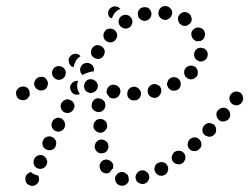

<svg xmlns="http://www.w3.org/2000/svg" viewBox="-20 -589 816 629"><path d="M392 16Q384 21 375 19Q366 17 361 10Q356 2 357 -7Q358 -12 361 -15Q363 -19 367 -22Q371 -24 375 -25Q380 -26 384 -25Q389 -24 392 -21Q396 -19 399 -15Q399 -13 400 -12Q401 -10 401 -8Q401 -5 402 -1Q402 0 402 1Q402 1 402 2Q400 11 392 16ZM63 -4Q63 0 64 4Q65 9 68 12Q71 15 75 17Q84 22 92 19Q101 16 106 7Q108 3 108 -1Q108 -6 107 -10Q106 -11 106 -12Q106 -13 105 -14Q99 -15 92 -18Q86 -21 82 -25Q81 -25 80 -25Q79 -24 78 -24Q74 -23 71 -20Q67 -17 65 -13Q63 -9 63 -4ZM466 2Q471 -6 468 -15Q467 -19 464 -23Q461 -26 457 -28Q453 -31 449 -31Q444 -31 440 -30Q431 -27 427 -19Q422 -11 425 -2Q426 2 429 6Q432 9 436 11Q440 13 444 14Q448 14 453 13Q462 10 466 2ZM530 -30Q533 -39 528 -47Q524 -55 515 -57Q506 -60 498 -55H497Q489 -51 487 -42Q484 -33 489 -25Q491 -21 495 -18Q498 -15 502 -14Q507 -13 511 -13Q516 -14 519 -16H520Q528 -21 530 -30ZM322 -22Q313 -25 309 -33V-34Q307 -38 306 -42Q306 -46 307 -51Q309 -55 311 -58Q314 -62 318 -64Q327 -68 335 -65Q344 -62 349 -54Q351 -50 351 -46Q351 -41 350 -37Q350 -37 350 -37Q350 -37 350 -37Q345 -33 342 -28Q341 -26 340 -24Q340 -24 340 -24Q339 -24 339 -24Q331 -19 322 -22ZM135 -57Q135 -61 133 -66Q132 -70 129 -73Q126 -77 122 -79Q114 -83 105 -80Q96 -76 92 -68Q90 -64 90 -59Q89 -55 91 -51Q92 -46 95 -43Q98 -40 102 -38Q111 -34 119 -37Q128 -40 132 -48Q134 -53 135 -57ZM584 -62Q587 -66 587 -70Q588 -74 587 -79Q586 -83 583 -87Q581 -89 579 -91Q576 -93 574 -94H572Q567 -96 561 -95Q556 -94 552 -91H551Q548 -88 546 -84Q543 -81 543 -76Q542 -72 543 -67Q544 -63 547 -59Q553 -52 562 -51Q571 -49 578 -55H579Q582 -58 584 -62ZM298 -92Q291 -98 290 -108Q290 -112 292 -117Q293 -121 296 -124Q299 -128 303 -130Q307 -131 311 -132Q321 -132 328 -126Q335 -120 335 -111Q336 -106 334 -102Q333 -98 330 -94Q328 -92 326 -91Q324 -89 321 -88Q318 -88 315 -87Q315 -87 315 -87Q315 -87 314 -87Q305 -86 298 -92ZM638 -107Q640 -112 640 -116Q640 -126 633 -132Q627 -139 617 -139Q613 -139 609 -137Q605 -136 602 -133Q599 -130 597 -126Q595 -122 595 -117Q594 -113 596 -109Q597 -105 600 -101Q607 -94 616 -94Q625 -93 632 -100Q636 -103 638 -107ZM163 -127Q160 -136 151 -140Q143 -144 134 -141Q125 -138 121 -129Q117 -121 120 -112Q123 -103 132 -99Q136 -97 140 -97Q145 -96 149 -98Q153 -99 157 -102Q160 -105 162 -109V-110Q166 -118 163 -127ZM688 -164Q688 -173 682 -180Q678 -183 674 -184Q670 -186 666 -186Q661 -186 657 -184Q653 -182 650 -179Q643 -172 643 -163Q643 -154 650 -147Q653 -144 658 -143Q662 -141 666 -141Q671 -141 675 -143Q679 -145 682 -148Q689 -155 688 -164ZM288 -167Q290 -163 294 -160Q297 -157 301 -156Q306 -154 310 -154Q319 -155 325 -162Q332 -169 331 -178Q331 -183 329 -187Q327 -191 323 -194Q320 -197 316 -198Q312 -200 307 -199Q298 -199 292 -192Q286 -185 286 -176V-175Q286 -171 288 -167ZM192 -188Q189 -196 181 -201Q173 -205 164 -202Q155 -199 151 -190Q147 -182 150 -173Q153 -164 161 -160Q170 -156 178 -159Q187 -162 191 -170Q195 -179 192 -188ZM734 -215Q733 -225 726 -231Q719 -237 710 -236Q701 -235 695 -228H694Q688 -221 689 -212Q690 -203 697 -196Q704 -190 713 -191Q722 -192 729 -199Q735 -206 734 -215ZM223 -248Q220 -257 211 -261Q207 -263 203 -264Q199 -264 194 -262Q190 -261 187 -258Q183 -255 181 -251Q177 -243 180 -234Q183 -225 191 -221Q199 -217 208 -220Q217 -223 221 -231Q226 -239 223 -248ZM290 -226Q297 -221 307 -222Q311 -223 315 -225Q318 -228 321 -231Q324 -235 325 -240Q326 -244 325 -248Q324 -253 322 -257Q319 -260 315 -263Q312 -266 307 -266Q303 -267 299 -267Q294 -266 290 -264Q287 -261 284 -257Q282 -254 281 -249Q280 -245 280 -241V-240Q282 -231 290 -226ZM776 -270Q775 -279 768 -285Q760 -290 751 -289Q742 -287 736 -280Q730 -272 732 -263Q733 -254 741 -248Q744 -246 749 -245Q753 -243 757 -244Q762 -245 766 -247Q769 -249 772 -253Q778 -261 776 -270ZM403 -298Q397 -292 397 -282Q396 -273 403 -266Q409 -260 419 -260Q423 -260 428 -261Q432 -263 435 -266Q438 -269 440 -273Q442 -277 442 -282Q442 -286 440 -291Q438 -295 435 -298Q432 -301 428 -303Q424 -305 419 -305Q410 -305 403 -298ZM72 -269Q75 -272 77 -276Q78 -281 77 -285Q77 -290 75 -294Q71 -302 62 -305Q53 -307 45 -303H44Q40 -301 38 -297Q35 -294 33 -290Q32 -285 33 -281Q33 -276 35 -273Q39 -264 48 -262Q57 -259 65 -263H66Q70 -265 72 -269ZM330 -294Q330 -295 330 -295Q330 -296 331 -297Q334 -305 341 -309Q348 -313 356 -311Q365 -309 371 -302Q376 -294 374 -285Q372 -276 364 -270Q356 -265 347 -267Q345 -268 343 -268Q341 -269 339 -270Q336 -275 332 -279Q330 -282 329 -286Q329 -290 330 -294Q330 -294 330 -294ZM481 -313Q490 -315 498 -310Q506 -306 508 -297Q510 -288 505 -280Q501 -272 492 -269H491Q482 -267 474 -272Q466 -277 464 -286Q464 -286 464 -286Q464 -287 464 -287Q464 -288 464 -289Q463 -298 468 -304Q473 -311 481 -313ZM234 -297Q232 -306 233 -315Q234 -320 236 -324Q233 -324 231 -324Q228 -324 226 -323Q222 -322 218 -319Q215 -316 213 -312H212Q208 -304 211 -295Q214 -286 222 -281Q226 -279 230 -279Q235 -278 239 -280Q240 -280 240 -280Q241 -280 241 -281Q241 -281 241 -281V-282Q236 -289 234 -297ZM259 -294Q254 -302 256 -311Q257 -320 265 -326Q273 -331 282 -329Q291 -327 296 -320Q302 -312 300 -303Q298 -294 290 -288Q290 -288 290 -288Q290 -288 289 -288Q286 -286 283 -285Q276 -283 270 -286Q263 -288 259 -294ZM533 -329Q530 -326 529 -321Q527 -317 527 -313Q528 -308 530 -304Q534 -296 542 -293Q551 -290 560 -294Q564 -296 567 -299Q570 -302 571 -307Q573 -311 572 -315Q572 -320 570 -324Q566 -332 557 -335Q549 -338 540 -334Q536 -332 533 -329ZM136 -309Q139 -318 134 -326Q132 -330 129 -333Q125 -336 121 -337Q117 -338 112 -337Q108 -337 104 -335Q96 -330 93 -321Q90 -312 95 -304Q97 -300 101 -297Q104 -295 109 -293Q113 -292 117 -293Q122 -293 126 -295Q134 -300 136 -309ZM195 -346Q197 -355 192 -362Q187 -370 177 -372Q168 -374 161 -369H160Q153 -364 151 -355Q149 -345 154 -338Q159 -330 168 -328Q177 -326 185 -331Q193 -336 195 -346ZM585 -361Q587 -365 590 -368Q597 -374 606 -374Q615 -374 622 -368Q625 -364 627 -360Q628 -356 628 -352Q628 -347 627 -343Q625 -339 622 -336H621Q615 -329 606 -329Q596 -329 590 -336Q589 -336 589 -337Q589 -337 588 -337Q587 -339 586 -341Q585 -343 584 -346Q583 -349 583 -352Q583 -356 585 -361ZM268 -351Q271 -352 274 -353Q280 -355 287 -355Q289 -363 286 -370Q283 -377 276 -380Q268 -385 259 -382Q250 -380 246 -372Q241 -365 243 -356Q244 -348 251 -343Q252 -344 252 -344Q259 -349 268 -351ZM206 -384Q205 -388 205 -392Q205 -397 207 -401Q210 -405 213 -407V-408Q220 -413 229 -413Q238 -412 244 -405Q241 -403 237 -400Q231 -395 227 -387Q226 -384 225 -381Q224 -380 224 -380Q222 -374 221 -369Q218 -370 215 -371Q212 -373 210 -376Q207 -379 206 -384ZM616 -414Q618 -423 625 -429Q633 -434 642 -432Q651 -431 657 -423Q662 -415 660 -406Q659 -397 651 -392Q643 -386 634 -388Q634 -388 633 -388Q633 -388 632 -388Q628 -391 624 -393Q623 -393 623 -393Q619 -397 617 -403Q615 -408 616 -414ZM323 -423Q321 -432 313 -437Q305 -442 296 -441Q287 -439 282 -431Q277 -423 278 -414Q280 -405 288 -400Q296 -395 305 -396Q314 -398 319 -406Q324 -414 323 -423ZM364 -472Q364 -480 359 -487Q358 -488 357 -489Q357 -489 356 -489Q356 -490 356 -490Q349 -496 340 -495Q330 -495 324 -488V-487Q318 -480 319 -471Q319 -462 326 -456Q333 -450 343 -450Q352 -451 358 -458Q363 -464 364 -472ZM614 -460Q611 -463 609 -467Q605 -476 608 -485Q612 -493 620 -497Q624 -499 629 -499Q633 -499 638 -497Q642 -496 645 -493Q648 -490 650 -486V-485Q654 -477 650 -468Q647 -459 639 -456Q638 -456 638 -455Q638 -455 637 -455Q633 -455 629 -454Q628 -454 628 -454Q626 -454 624 -454Q623 -455 621 -455Q617 -457 614 -460ZM412 -510Q415 -517 413 -524Q412 -526 411 -529Q411 -530 410 -530Q410 -530 410 -530Q405 -538 396 -540Q387 -542 379 -537Q371 -532 369 -523Q367 -513 372 -506Q378 -498 387 -496Q396 -494 404 -499Q410 -503 412 -510ZM574 -507V-508Q566 -512 564 -521Q561 -531 566 -538Q571 -546 580 -549Q589 -551 597 -546Q605 -541 607 -532Q610 -523 605 -515Q605 -515 604 -514Q604 -514 604 -513Q600 -511 597 -508Q597 -507 596 -507Q591 -504 585 -504Q579 -504 574 -507ZM458 -521Q449 -519 441 -525Q433 -530 432 -539Q430 -548 435 -556Q440 -564 449 -565H450Q459 -567 467 -562Q474 -556 476 -547Q476 -547 476 -546Q476 -546 476 -545Q476 -544 476 -543Q476 -535 471 -529Q466 -523 458 -521ZM519 -524Q510 -525 504 -532Q498 -539 499 -548Q500 -558 507 -564Q514 -570 523 -569Q533 -568 539 -561Q545 -554 544 -544Q544 -544 544 -544Q544 -544 544 -543Q542 -540 541 -536Q538 -530 532 -527Q526 -523 519 -524ZM337 -536Q336 -538 335 -540Q334 -544 334 -549Q335 -553 337 -557Q339 -561 343 -563Q346 -566 350 -567Q354 -569 358 -568Q363 -568 367 -566Q369 -565 371 -563Q373 -562 374 -560Q370 -558 367 -556H366Q359 -551 354 -544Q349 -537 347 -529Q343 -531 339 -532Q338 -534 337 -536Z"/></svg>

Font: FRB American Cursive Dotted Extrabold
Style: Bold Italic
Weight: 800
Italic angle: -25°
Version: Version 2.0;Modular Font Editor K font №1